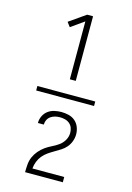

<svg xmlns="http://www.w3.org/2000/svg" viewBox="-147 -920 795 1160"><g transform="rotate(15 250.0 -340.0)"><path d="M248 -444V-806L166 -748L145 -776L248 -848H285V-444ZM132 168Q132 144 134 119.5Q136 95 145.5 73Q155 51 171 32Q187 13 206.5 -1Q226 -15 248 -25.5Q270 -36 289.5 -50Q309 -64 321.5 -85.5Q334 -107 334 -132Q334 -148 328.5 -163Q323 -178 310.5 -188.5Q298 -199 282 -203Q266 -207 250 -207Q235 -207 220.5 -203.5Q206 -200 193.5 -191.5Q181 -183 174 -169.5Q167 -156 167 -141Q167 -140 167 -140Q167 -140 167 -139H130Q130 -140 130 -140.5Q130 -141 130 -141Q130 -163 140 -183.5Q150 -204 167.5 -217Q185 -230 207 -235Q229 -240 250 -240Q273 -240 296 -234.5Q319 -229 336.5 -214Q354 -199 362.5 -177Q371 -155 371 -132Q371 -110 363 -88.5Q355 -67 341 -50.5Q327 -34 308 -22Q289 -10 270 1Q251 12 233 24.5Q215 37 201 54Q187 71 179 92Q171 113 169 135H368V168ZM69 -326V-354H431V-326Z"/></g></svg>

Font: Zed Sans Extralight
Style: Regular
Weight: 200
Designer: Belleve Invis
Foundry: Belleve Invis
Version: Version 1.0.0; ttfautohint (v1.8.4)